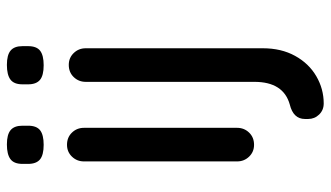

<svg xmlns="http://www.w3.org/2000/svg" viewBox="-216 -522 936 543"><g transform="rotate(-90 251.5 -251.0)"><path d="M113 0Q93 0 79.5 -14Q66 -28 66 -48V-481Q66 -501 79.5 -515Q93 -529 113 -529Q134 -529 147.5 -515Q161 -501 161 -481V-48Q161 -28 147.5 -14Q134 0 113 0ZM59 -639V-655Q59 -679 72.5 -689Q86 -699 114 -699Q142 -699 154.5 -688.5Q167 -678 167 -655V-639Q167 -615 154 -605Q141 -595 113 -595Q84 -595 71.5 -605.5Q59 -616 59 -639ZM186 153V144Q186 111 227 101Q291 83 291 1V-476Q291 -496 304.5 -510Q318 -524 339 -524Q359 -524 372.5 -510Q386 -496 386 -476V25Q386 77 364.5 116Q343 155 307 176Q271 197 230 197Q211 197 198.5 184Q186 171 186 153ZM284 -639V-655Q284 -679 297.5 -689Q311 -699 339 -699Q367 -699 379.5 -688.5Q392 -678 392 -655V-639Q392 -615 379 -605Q366 -595 338 -595Q309 -595 296.5 -605.5Q284 -616 284 -639Z"/></g></svg>

Font: Quicksand Medium
Style: Regular
Weight: 500
Designer: Andrew Paglinawan
Foundry: Andrew Paglinawan
Version: Version 3.000